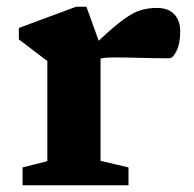

<svg xmlns="http://www.w3.org/2000/svg" viewBox="-20 -550 577 570"><path d="M446 -526.5Q479.5 -526.5 497.2 -507.8Q515 -489 515 -457Q515 -421 504.2 -399Q493.5 -377 483 -377Q439 -377 398.5 -378.2Q358 -379.5 315.5 -379.5Q304.5 -379.5 295.8 -378.8Q287 -378 278.5 -376V-72.5L361.5 -53V0H47V-53L120.5 -71.5V-369Q111 -376.5 87.2 -394Q63.5 -411.5 36 -433V-467L206 -530H236.5L273 -429Q317.5 -471 346.5 -492Q375.5 -513 398 -519.8Q420.5 -526.5 446 -526.5Z"/></svg>

Font: Newsreader 6pt SemiBold
Style: Regular
Weight: 600
Designer: Hugues Gentile
Foundry: Production Type
Version: Version 1.003; ttfautohint (v1.8.3)